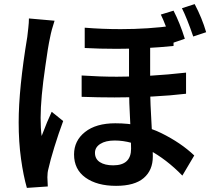

<svg xmlns="http://www.w3.org/2000/svg" viewBox="-20 -855 1040 936"><path d="M712 -435Q712 -354 720 -226Q721 -202 723 -160Q725 -118 725 -92Q725 -25 680.5 13Q636 51 546 51Q453 51 397 11Q341 -29 341 -102Q341 -169 394.5 -211.5Q448 -254 542 -254Q669 -254 765.5 -206.5Q862 -159 927 -97L869 1Q791 -79 705.5 -124.5Q620 -170 539 -170Q495 -170 469 -153.5Q443 -137 443 -110Q443 -80 467 -64.5Q491 -49 532 -49Q619 -49 619 -130Q619 -164 615 -254Q609 -360 609 -432V-669H712ZM550 -481Q709 -481 887 -501V-398Q735 -380 538 -380Q459 -380 378 -383V-487Q467 -481 550 -481ZM568 -713Q704 -713 826 -730V-631Q691 -617 548 -617Q465 -617 393 -621V-720Q478 -713 568 -713ZM224 -672Q214 -627 201 -532Q178 -376 178 -281Q178 -227 183 -192Q211 -266 232 -310L288 -265Q265 -203 245 -138Q225 -73 216 -32Q211 -14 211 9L213 54L111 61Q94 2 82.5 -80.5Q71 -163 71 -258Q71 -423 113 -675L118 -719Q121 -745 121 -765L246 -754Q231 -709 224 -672ZM881 -666 817 -644Q787 -738 764 -784L826 -803Q857 -743 881 -666ZM985 -698 922 -677Q892 -765 867 -815L929 -835Q965 -767 985 -698Z"/></svg>

Font: Merged Yaku Han JP SemiBold
Style: Regular
Weight: 600
Designer: Ryoko NISHIZUKA 西塚涼子 (kana, bopomofo & ideographs); Paul D. Hunt (Latin, Greek & Cyrillic); Sandoll Communications 산돌커뮤니
Foundry: Adobe
Version: Version 2.004